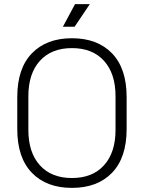

<svg xmlns="http://www.w3.org/2000/svg" viewBox="-20 -900 700 934"><path d="M64 -428Q64 -567 135 -640.5Q206 -714 330 -714Q454 -714 525 -640.5Q596 -567 596 -428V-272Q596 -133 525 -59.5Q454 14 330 14Q206 14 135 -59.5Q64 -133 64 -272ZM118 -268Q118 -158 174 -96Q230 -34 330 -34Q430 -34 486 -96Q542 -158 542 -268V-432Q542 -542 486 -604Q430 -666 330 -666Q230 -666 174 -604Q118 -542 118 -432ZM417 -880 343 -770H286L345 -880Z"/></svg>

Font: Space Grotesk Variable
Style: Regular
Weight: 400
Designer: Florian Karsten (Space Grotesk), Colophon Foundry (Space Mono)
Foundry: Florian Karsten
Version: Version 1.106